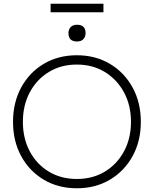

<svg xmlns="http://www.w3.org/2000/svg" viewBox="-20 -1002 827 1032"><path d="M393 10Q293 10 215.5 -36Q138 -82 94 -162.5Q50 -243 50 -347Q50 -451 94 -532Q138 -613 215.5 -659Q293 -705 393 -705Q493 -705 570.5 -659Q648 -613 692.5 -532Q737 -451 737 -347Q737 -243 692.5 -162.5Q648 -82 570.5 -36Q493 10 393 10ZM393 -40Q478 -40 543.5 -79.5Q609 -119 646.5 -188.5Q684 -258 684 -347Q684 -436 646.5 -505.5Q609 -575 543.5 -615Q478 -655 393 -655Q308 -655 242.5 -615Q177 -575 140 -505.5Q103 -436 103 -347Q103 -258 140 -188.5Q177 -119 242.5 -79.5Q308 -40 393 -40ZM394 -779Q348 -779 348 -824Q348 -844 360 -856.5Q372 -869 394 -869Q440 -869 440 -824Q440 -804 428 -791.5Q416 -779 394 -779ZM252 -936V-982H536V-936Z"/></svg>

Font: Lexend Deca ExtraLight
Style: Regular
Weight: 200
Designer: Bonnie Shaver-Troup, Thomas Jockin
Foundry: Lexend
Version: Version 1.008; ttfautohint (v1.8.4.7-5d5b)